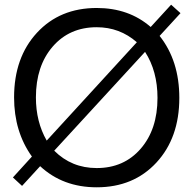

<svg xmlns="http://www.w3.org/2000/svg" viewBox="-20 -775 829 818"><path d="M35 -19 116 -108Q40 -214 40 -360Q40 -530 137.5 -635.5Q235 -741 392 -741Q529 -741 622 -660L709 -755L749 -719L660 -622Q744 -516 744 -358Q744 -188 646.5 -82.5Q549 23 392 23Q248 23 151 -67L74 17ZM179 -176 563 -595Q490 -659 392 -659Q276 -659 204.5 -576.5Q133 -494 133 -360Q133 -256 179 -176ZM598 -554 211 -133Q285 -59 392 -59Q508 -59 579.5 -141.5Q651 -224 651 -358Q651 -472 598 -554Z"/></svg>

Font: ColatingCofangSans
Style: Regular
Weight: 400
Foundry: GNU
Version: Version 412.227;June 27, 2022;FontCreator 11.0.0.2412 32-bit